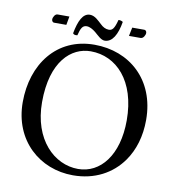

<svg xmlns="http://www.w3.org/2000/svg" viewBox="-88 -881 879 969"><g transform="rotate(10 351.0 -396.5)"><path d="M666 -329C666 -536 523 -658 344 -658C150 -658 37 -504 37 -310C37 -113 180 10 350 10C461 10 549 -38 604 -116C644 -173 666 -245 666 -329ZM331 -622C463 -622 570 -512 570 -310C570 -131 484 -26 370 -26C248 -26 133 -135 133 -327C133 -537 232 -622 331 -622ZM401 -745C385 -745 370 -753 357 -766C340 -781 321 -803 295 -803C259 -803 239 -761 227 -696C232 -689 241 -688 250 -690C259 -726 267 -743 289 -743C304 -743 320 -734 335 -722C353 -707 371 -687 390 -687C429 -687 453 -730 464 -796C458 -800 450 -803 441 -802C429 -756 419 -745 401 -745ZM186 -732 194 -776H133C121 -776 111 -758 111 -747C111 -740 115 -732 124 -732ZM516 -776 507 -732H567C580 -732 590 -750 590 -761C590 -768 587 -776 577 -776Z"/></g></svg>

Font: Libertinus Serif
Style: Regular
Weight: 400
Designer: Philipp H. Poll, Khaled Hosny
Foundry: Caleb Maclennan
Version: Version 7.050;RELEASE